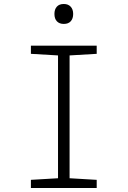

<svg xmlns="http://www.w3.org/2000/svg" viewBox="-20 -943 640 963"><path d="M135 0V-41L271 -49V-665L135 -673V-714H465V-673L329 -665V-49L465 -41V0ZM300 -823Q278 -823 265.5 -836Q253 -849 253 -873Q253 -896 265 -909.5Q277 -923 300 -923Q322 -923 334.5 -909.5Q347 -896 347 -873Q347 -850 335 -836.5Q323 -823 300 -823Z"/></svg>

Font: Noto Sans Mono Light
Style: Regular
Weight: 300
Designer: Monotype Design Team
Foundry: Monotype Imaging Inc.
Version: Version 2.014; ttfautohint (v1.8.4.7-5d5b)